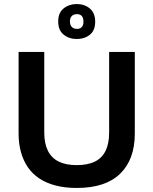

<svg xmlns="http://www.w3.org/2000/svg" viewBox="-20 -917 759 950"><path d="M360 13Q302 13 255.5 1Q209 -11 174.5 -34Q140 -57 117.5 -90Q95 -123 83.5 -165Q72 -207 72 -256V-660H199V-261Q199 -207 217 -171Q235 -135 270.5 -117.5Q306 -100 359 -100Q414 -100 449.5 -117.5Q485 -135 502.5 -171Q520 -207 520 -261V-660H647V-256Q647 -128 574.5 -57.5Q502 13 360 13ZM360 -724Q322 -724 295 -745.5Q268 -767 268 -811Q268 -854 295 -875.5Q322 -897 359 -897Q399 -897 425 -874.5Q451 -852 451 -810Q451 -766 424.5 -745Q398 -724 360 -724ZM361 -774Q377 -774 385 -783.5Q393 -793 393 -809Q393 -828 385 -837.5Q377 -847 361 -847Q344 -847 335 -837.5Q326 -828 326 -811Q326 -794 335 -784Q344 -774 361 -774Z"/></svg>

Font: Bricolage Grotesque 18pt SemiBold
Style: Regular
Weight: 600
Version: Version 1.001;gftools[0.9.33.dev8+g029e19f]